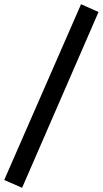

<svg xmlns="http://www.w3.org/2000/svg" viewBox="-60 -715 488 912"><path d="M45 177 -40 140 325 -695 408 -658Z"/></svg>

Font: Faustina Light
Style: Bold Italic
Weight: 700
Italic angle: -8°
Version: Version 1.200